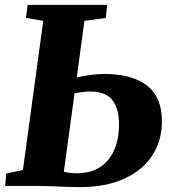

<svg xmlns="http://www.w3.org/2000/svg" viewBox="-20 -763 714 788"><path d="M307 5Q284.5 5 252.2 3.8Q220 2.5 188 1.2Q156 0 133.5 0H1L6 -51L74 -65L157.5 -677.5L86.5 -689.5L93.5 -743H420L414 -689L326.5 -677.5L295 -445Q317 -450.5 348.2 -455Q379.5 -459.5 408 -459.5Q521.5 -459.5 583 -412Q644.5 -364.5 644.5 -266Q644.5 -184.5 604 -123.5Q563.5 -62.5 488 -28.8Q412.5 5 307 5ZM242 -58Q252 -55.5 265.8 -53.8Q279.5 -52 295.5 -52Q353.5 -52 392 -78Q430.5 -104 449.5 -149.2Q468.5 -194.5 468.5 -252Q468.5 -317.5 440.8 -352.5Q413 -387.5 349 -387.5Q333.5 -387.5 316.8 -385.2Q300 -383 286 -380.5Z"/></svg>

Font: Merriweather Black
Style: Italic
Weight: 900
Italic angle: -7.8°
Designer: Eben Sorkin
Foundry: Eben Sorkin
Version: Version 2.200;gftools[0.9.31]